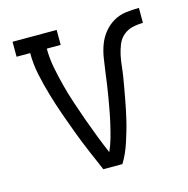

<svg xmlns="http://www.w3.org/2000/svg" viewBox="-83 -600 667 681"><g transform="rotate(-15 250.0 -260.0)"><path d="M215 0Q199 -37 183 -74.5Q167 -112 152.5 -150.5Q138 -189 124.5 -227.5Q111 -266 99.5 -305Q88 -344 79.5 -384Q71 -424 71 -465H21V-520H183V-465H132Q132 -429 139 -393.5Q146 -358 155 -323.5Q164 -289 175.5 -254.5Q187 -220 199 -186.5Q211 -153 224 -119.5Q237 -86 251 -53Q261 -75 267.5 -98Q274 -121 279.5 -144.5Q285 -168 289.5 -192Q294 -216 298 -239.5Q302 -263 305.5 -287Q309 -311 312 -335Q315 -359 319 -383Q323 -407 331.5 -429.5Q340 -452 355.5 -471Q371 -490 392 -502Q413 -514 437 -517Q461 -520 485 -520V-465Q466 -465 446.5 -460.5Q427 -456 412.5 -443.5Q398 -431 390.5 -412.5Q383 -394 379 -375Q375 -356 373 -336.5Q371 -317 368 -298Q365 -279 361.5 -260Q358 -241 354.5 -221.5Q351 -202 347 -183Q343 -164 338.5 -145Q334 -126 328.5 -107.5Q323 -89 317 -70.5Q311 -52 303 -34Q295 -16 285 0Z"/></g></svg>

Font: Iosevka Curly Slab Light
Style: Regular
Weight: 300
Monospace: yes
Designer: Belleve Invis
Foundry: Belleve Invis
Version: Version 22.1.2; ttfautohint (v1.8.4)